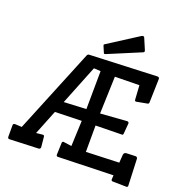

<svg xmlns="http://www.w3.org/2000/svg" viewBox="-172 -1140 1272 1326"><g transform="rotate(20 464.5 -477.0)"><path d="M751.5 -396.5Q764.6 -395.5 764.6 -384.3L758.3 -308.1Q757.3 -296.9 749.5 -296.9L556.2 -293.5L555.7 -99.6L797.9 -108.4L802.2 -167.5Q804.2 -185.5 822.8 -186.5L888.7 -189Q902.3 -188.5 903.3 -173.8L911.1 20Q910.6 31.2 900.9 31.2L799.3 29.3Q788.6 29.3 788.6 16.6L790.5 -12.7L385.3 -1Q374.5 -1 374 -12.7L377 -100.1Q377 -110.4 386.2 -111.8L447.8 -103.5L455.6 -291L260.3 -285.6L188 -104.5L236.3 -109.4Q242.2 -109.4 244.4 -106.9Q246.6 -104.5 247.6 -98.1L254.9 -23.9Q253.9 -15.6 250.7 -12.7Q247.6 -9.8 240.2 -9.3L27.3 -1Q16.6 -2 16.6 -16.6V-98.1Q16.6 -106 19.8 -108.9Q22.9 -111.8 31.2 -112.3L80.6 -109.9L333 -727.5Q337.4 -736.8 346.2 -737.8L842.3 -758.3Q856.9 -757.3 856.9 -745.1L852.1 -571.8Q852.1 -560.1 842.3 -558.6L763.2 -543.9Q756.3 -543.9 754.4 -547.1Q752.4 -550.3 752 -556.6L745.6 -658.7L566.4 -655.8L557.1 -382.3ZM294.4 -370.6 458 -378.4 460.4 -658.2 410.6 -661.1ZM698.2 -899.4Q700.2 -895.5 700.2 -889.9Q700.2 -884.3 692.9 -881.3L451.7 -780.3Q447.8 -778.8 444.3 -778.8Q440.9 -778.8 439 -783.7L419.9 -828.6Q418 -833.5 418 -836.4Q418 -839.4 422.4 -841.8L643.6 -983.4Q649.4 -986.3 655.3 -986.3Q661.1 -986.3 664.1 -979.5Z"/></g></svg>

Font: Wellfleet
Style: Regular
Weight: 400
Designer: Riccardo De Franceschi
Foundry: Riccardo De Franceschi
Version: Version 1.002